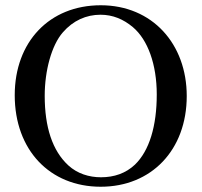

<svg xmlns="http://www.w3.org/2000/svg" viewBox="-20 -696 769 730"><path d="M690 -331C690 -529 559 -676 363 -676C168 -676 36 -537 36 -334C36 -126 169 14 363 14C555 14 690 -125 690 -331ZM576 -337C576 -217 548 -123 493 -70C458 -37 414 -22 364 -22C318 -22 274 -36 240 -67C179 -123 150 -213 150 -332C150 -427 176 -524 219 -573C258 -618 308 -640 362 -640C409 -640 449 -623 485 -593C542 -545 576 -451 576 -337Z"/></svg>

Font: STIX Math
Style: Regular
Weight: 400
Designer: MicroPress Inc., with final additions and corrections provided by Coen Hoffman, Elsevier (retired)
Version: Version 1.1.0